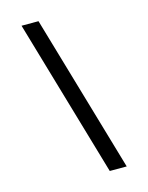

<svg xmlns="http://www.w3.org/2000/svg" viewBox="-139 -909 879 1137"><g transform="rotate(-15 300.0 -340.0)"><path d="M389 143 107 -823H211L493 143Z"/></g></svg>

Font: Iosevka Slab MdExObl
Style: Regular
Weight: 500
Width: 7
Italic angle: -9°
Monospace: yes
Designer: Belleve Invis
Foundry: Belleve Invis
Version: Version 11.1.1; ttfautohint (v1.8.3)